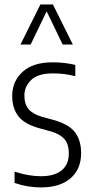

<svg xmlns="http://www.w3.org/2000/svg" viewBox="-20 -828 411 858"><path d="M163.5 9.5Q102 9.5 45 -10.5V-61Q108.5 -40.5 163 -40.5Q223.5 -40.5 255.5 -66.8Q287.5 -93 287.5 -142Q287.5 -185.5 266.8 -207.8Q246 -230 206.5 -241L155.5 -255Q89 -273.5 61.8 -309Q34.5 -344.5 34.5 -399Q34.5 -464.5 81 -507Q127.5 -549.5 215 -549.5Q244 -549.5 268.5 -546.5Q293 -543.5 316.5 -538V-487.5Q289.5 -494.5 266.2 -497.2Q243 -500 216.5 -500Q150 -500 119.5 -470.8Q89 -441.5 89 -401Q89 -362 108.2 -339.8Q127.5 -317.5 168 -306L219 -292Q289 -272.5 315.8 -236Q342.5 -199.5 342.5 -144Q342.5 -72 295.2 -31.2Q248 9.5 163.5 9.5ZM71.5 -629 160.5 -808H216.5L305.5 -629H260L188.5 -777.5L117 -629Z"/></svg>

Font: Encode Sans Condensed Condensed Light
Style: Regular
Weight: 300
Width: 3
Designer: Multiple Designers
Foundry: Impallari Type
Version: Version 3.000; ttfautohint (v1.8.3) -l 8 -r 50 -G 200 -x 14 